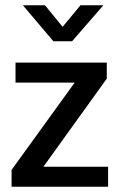

<svg xmlns="http://www.w3.org/2000/svg" viewBox="-20 -710 454 730"><path d="M386 -411 145 -76H391V0H24V-64L264 -396H39V-472H386ZM67 -690H151L218 -608L286 -690H373L254 -553H183Z"/></svg>

Font: Ek Mukta Medium
Style: Regular
Weight: 500
Designer: Girish Dalvi and Yashodeep Gholap
Foundry: Ek Type
Version: Version 2.538;PS 1.002;hotconv 16.6.51;makeotf.lib2.5.65220;